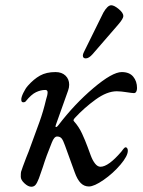

<svg xmlns="http://www.w3.org/2000/svg" viewBox="-20 -695 542 730"><path d="M59 -23Q59 -37 60 -41.5Q61 -46 67 -62Q81 -100 89 -119Q116 -192 130.5 -232.5Q145 -273 155 -316Q161 -334 161 -344Q161 -353 152 -353Q135 -353 117 -344.5Q99 -336 78 -310Q75 -306 69 -306Q61 -306 61 -315Q60 -324 68.5 -341.5Q77 -359 86 -369Q108 -394 132 -407.5Q156 -421 191 -421Q215 -421 229 -407.5Q243 -394 243 -373Q243 -362 239 -351L193 -222Q191 -216 191 -215Q191 -212 193 -212Q197 -212 202 -219Q263 -299 335 -360Q407 -421 443 -421Q472 -421 486.5 -403.5Q501 -386 501 -360Q501 -352 498 -346.5Q495 -341 489 -341Q483 -341 457 -345Q450 -346 441.5 -347Q433 -348 424 -348Q387 -348 343.5 -316.5Q300 -285 264 -246Q260 -241 259.5 -238.5Q259 -236 262 -233Q280 -213 292 -187Q304 -161 313 -136.5Q322 -112 325 -104Q332 -85 341.5 -73Q351 -61 362 -61Q392 -61 441 -118Q444 -122 449 -128.5Q454 -135 458 -135Q461 -135 463.5 -131.5Q466 -128 466 -122Q466 -102 438 -69Q410 -36 374 -11Q338 14 318 14Q300 14 287 1Q274 -12 264 -40L227 -142Q220 -162 214 -169Q208 -176 197 -176Q186 -176 177 -153Q156 -102 143 -60L128 -17Q121 1 115 8Q109 15 99 15Q87 15 73 2Q59 -11 59 -23ZM295 -484Q295 -489 299 -497L373 -647Q389 -675 403 -675Q414 -675 431.5 -660.5Q449 -646 449 -634Q449 -624 429 -601L332 -489Q318 -473 306 -473Q295 -473 295 -484Z"/></svg>

Font: EB Garamond Medium
Style: Italic
Weight: 500
Italic angle: -17.2°
Designer: Georg Duffner and Octavio Pardo
Foundry: Georg Duffner
Version: Version 1.000